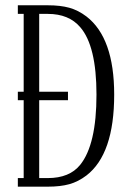

<svg xmlns="http://www.w3.org/2000/svg" viewBox="-20 -700 478 720"><path d="M304.2 -638.2Q408.2 -558.1 408.2 -345.2Q408.2 -122.1 304.2 -42Q273.4 -18.6 240 -9.3Q206.5 0 159.2 0H46.9V-32.2H68.8V-324.2H46.9V-356H68.8V-647.9H46.9V-680.2H159.2Q206.5 -680.2 240 -670.9Q273.4 -661.6 304.2 -638.2ZM280.8 -82Q341.8 -157.7 341.8 -345.2Q341.8 -527.8 280.8 -598.1Q238.3 -647.9 159.2 -647.9H127V-356H234.9V-324.2H127V-32.2H159.2Q240.7 -32.2 280.8 -82Z"/></svg>

Font: Margherita Light
Style: Regular
Weight: 300
Designer: James Puckett
Foundry: Dunwich Type Founders
Version: Version 1.008;hotconv 1.0.109;makeotfexe 2.5.65596